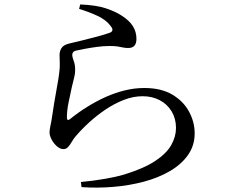

<svg xmlns="http://www.w3.org/2000/svg" viewBox="-20 -798 1040 864"><path d="M344 21Q399 16 451 7Q503 -2 537 -12Q628 -40 679 -74Q730 -108 751 -146Q772 -184 772 -222Q772 -264 752.5 -296.5Q733 -329 699 -347Q665 -365 622 -365Q580 -365 537.5 -348.5Q495 -332 455.5 -305.5Q416 -279 381 -247Q346 -215 319 -183Q310 -172 302.5 -159Q295 -146 286.5 -136.5Q278 -127 266 -127Q245 -127 225 -151Q215 -163 209 -176.5Q203 -190 203 -202Q203 -215 207 -232.5Q211 -250 214 -271Q218 -299 224 -335.5Q230 -372 236.5 -407Q243 -442 246 -466Q250 -495 249 -514.5Q248 -534 248 -551Q248 -568 257 -582Q266 -596 291 -602Q316 -608 351.5 -616.5Q387 -625 421.5 -634.5Q456 -644 475 -651Q496 -660 477 -682Q458 -708 420 -726Q382 -744 336 -758L341 -778Q413 -775 456.5 -760.5Q500 -746 527 -728Q563 -705 578.5 -679.5Q594 -654 594 -623Q594 -603 585 -592.5Q576 -582 557 -582Q543 -582 532.5 -584.5Q522 -587 508.5 -589Q495 -591 473 -591Q446 -591 416.5 -587Q387 -583 363 -578.5Q339 -574 326 -571Q314 -569 309.5 -563.5Q305 -558 305 -551Q305 -542 311.5 -524.5Q318 -507 318 -490Q319 -471 314 -450.5Q309 -430 303 -405Q296 -372 288.5 -336.5Q281 -301 281 -268Q282 -252 295 -262Q332 -292 373 -317.5Q414 -343 456.5 -362Q499 -381 542.5 -391.5Q586 -402 629 -402Q705 -402 755 -372.5Q805 -343 830.5 -296Q856 -249 856 -198Q856 -143 826 -100.5Q796 -58 744.5 -28Q693 2 627.5 19.5Q562 37 489.5 43Q417 49 347 44Z"/></svg>

Font: Noto Serif JP ExtraLight Medium
Style: Regular
Weight: 500
Version: Version 2.003-H1;hotconv 1.1.1;makeotfexe 2.6.0